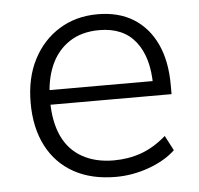

<svg xmlns="http://www.w3.org/2000/svg" viewBox="-43 -538 612 589"><g transform="rotate(-5 263.5 -243.0)"><path d="M291 8Q216 8 162 -22Q108 -52 79 -108Q50 -164 50 -241Q50 -317 79 -373.5Q108 -430 159.5 -462Q211 -494 278 -494Q343 -494 388.5 -465.5Q434 -437 458.5 -384.5Q483 -332 483 -258V-230H94V-275H445L429 -262Q429 -348 391 -396.5Q353 -445 279 -445Q224 -445 186 -419.5Q148 -394 129 -349.5Q110 -305 110 -247V-242Q110 -178 130.5 -133.5Q151 -89 192 -66Q233 -43 289 -43Q334 -43 373.5 -57Q413 -71 451 -104L475 -58Q443 -28 393 -10Q343 8 291 8Z"/></g></svg>

Font: Nunito Sans 12pt Light
Style: Regular
Weight: 300
Designer: Vernon Adams
Foundry: Vernon Adams
Version: Version 3.101;gftools[0.9.27]